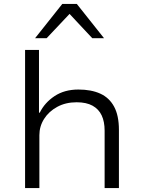

<svg xmlns="http://www.w3.org/2000/svg" viewBox="-20 -960 733 980"><path d="M108 0V-705H179V-385H183Q208 -436 258.5 -469.5Q309 -503 380 -503Q446 -503 492 -482Q538 -461 562.5 -415.5Q587 -370 587 -297V0H514V-293Q514 -339 499 -371Q484 -403 452.5 -420.5Q421 -438 371 -438Q315 -438 272 -414.5Q229 -391 205 -353Q181 -315 181 -270V0ZM159 -765 298 -940H372L511 -765H451L335 -889L218 -765Z"/></svg>

Font: Nunito Sans 7pt SemiExpanded Light
Style: Regular
Weight: 300
Width: 6
Designer: Vernon Adams
Foundry: Vernon Adams
Version: Version 3.101;gftools[0.9.27]